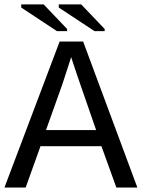

<svg xmlns="http://www.w3.org/2000/svg" viewBox="-20 -846 640 866"><path d="M504.9 0 437.5 -186.5H162.6L95.7 0H0L249 -658.7H355L599.6 0ZM300.8 -588.4 294.9 -569.3 261.2 -465.8 187.5 -259.3H413.6L329.1 -503.4ZM406.2 -705.6 245.1 -812V-826.2H346.2L452.1 -715.3V-705.6ZM236.8 -705.6 75.7 -812V-826.2H176.8L282.7 -715.3V-705.6Z"/></svg>

Font: Cousine
Style: Regular
Weight: 400
Monospace: yes
Designer: Steve Matteson
Foundry: Monotype Imaging Inc.
Version: Version 1.21